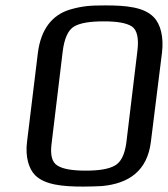

<svg xmlns="http://www.w3.org/2000/svg" viewBox="-20 -680 621 710"><path d="M579 -485C586 -543 574 -591 548 -617C512 -654 446 -660 370 -660C313 -660 286 -658 240 -645C172 -625 131 -571 120 -484L80 -156C73 -101 86 -56 110 -32C146 4 213 10 288 10C314 10 338 9 357 8C456 -1 525 -48 538 -156ZM447 -151C441 -108 427 -80 405 -68C383 -55 347 -49 297 -49C247 -49 212 -55 192 -68C172 -80 165 -108 171 -151L212 -491C218 -538 232 -569 254 -582C276 -595 312 -601 364 -601C414 -601 448 -595 468 -582C487 -569 494 -538 488 -491Z"/></svg>

Font: Gamestation Text
Style: Italic
Weight: 400
Designer: Jonas Hecksher
Foundry: Jonas Hecksher, Playtypeª, e-types AS
Version: Version 1.003